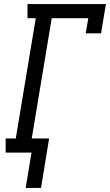

<svg xmlns="http://www.w3.org/2000/svg" viewBox="-20 -755 544 950"><path d="M107 175 136 0H8V-70H58L157 -665H116V-735H504L480 -590H404L417 -665H236L137 -70H223L183 175Z"/></svg>

Font: Iosevka Curly Slab
Style: Italic
Weight: 400
Italic angle: -9°
Monospace: yes
Designer: Belleve Invis
Foundry: Belleve Invis
Version: Version 22.1.2; ttfautohint (v1.8.4)